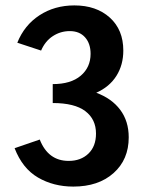

<svg xmlns="http://www.w3.org/2000/svg" viewBox="-20 -685 538 710"><path d="M456 -177Q456 -95 400 -45Q344 5 251 5Q178 5 120.5 -28.5Q63 -62 34 -137L127 -169Q158 -90 234 -90Q279 -90 307 -117Q335 -144 335 -191Q335 -244 295.5 -274Q256 -304 175 -304V-374Q242 -374 278.5 -405Q315 -436 315 -486Q315 -524 294.5 -547Q274 -570 238 -570Q204 -570 175.5 -551.5Q147 -533 132 -498L44 -527Q70 -592 126 -628.5Q182 -665 255 -665Q336 -665 386 -620Q436 -575 436 -498Q436 -445 410.5 -404.5Q385 -364 336 -342Q393 -321 424.5 -279Q456 -237 456 -177Z"/></svg>

Font: Ysabeau Infant
Style: Bold
Weight: 700
Designer: Christian Thalmann (Catharsis Fonts)
Version: Version 0.003